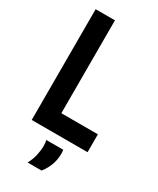

<svg xmlns="http://www.w3.org/2000/svg" viewBox="-228 -769 867 1051"><g transform="rotate(30 205.5 -243.5)"><path d="M46 0V-700H168V-113H399V0ZM143 213Q160 181 167 149.5Q174 118 174 90Q174 80 173 71.5Q172 63 170 55H277Q279 67 279 80Q279 118 266 152Q253 186 231 213Z"/></g></svg>

Font: Georama Semi Condensed SemiBold
Style: Regular
Weight: 600
Width: 4
Designer: Jean-Baptiste Levee
Foundry: Production Type
Version: Version 1.000